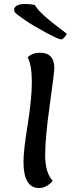

<svg xmlns="http://www.w3.org/2000/svg" viewBox="-20 -938 372 965"><path d="M176 7Q98 7 98 -125Q98 -180 119 -311Q140 -442 140 -526Q140 -610 119 -650Q144 -673 180 -673Q253 -673 253 -597Q253 -573 230 -409.5Q207 -246 207 -158Q207 -70 245 -29Q214 7 176 7ZM155 -913Q168 -890 201.5 -859.5Q235 -829 316 -768Q300 -740 287 -740Q274 -740 207.5 -776Q141 -812 102.5 -839Q64 -866 57.5 -873Q51 -880 51 -890.5Q51 -901 64.5 -909.5Q78 -918 104.5 -918Q131 -918 155 -913Z"/></svg>

Font: Paprika
Style: Regular
Weight: 400
Designer: Eduardo Rodriguez Tunni
Foundry: Eduardo Rodriguez Tunni
Version: Version 1.001